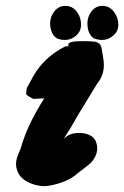

<svg xmlns="http://www.w3.org/2000/svg" viewBox="-20 -638 420 649"><path d="M379.9 -554.7Q379.9 -532.2 362.8 -517.6Q345.7 -502.9 325.2 -502.9Q314.5 -502.9 304.7 -505.9Q294.9 -507.8 288.1 -516.6Q281.2 -525.4 278.3 -536.1Q275.4 -546.9 275.4 -558.6Q275.4 -582 289.6 -600.1Q303.7 -618.2 326.2 -618.2Q349.6 -618.2 364.7 -598.6Q379.9 -579.1 379.9 -554.7ZM253.9 -554.7Q253.9 -532.2 237.3 -517.6Q220.7 -502.9 199.2 -502.9Q188.5 -502.9 178.7 -505.9Q165 -509.8 157.2 -524.9Q149.4 -540 149.4 -558.6Q149.4 -582 164.1 -600.1Q178.7 -618.2 201.2 -618.2Q209 -618.2 216.3 -615.7Q223.6 -613.3 229.5 -608.9Q235.4 -604.5 239.7 -598.1Q244.1 -591.8 247.6 -585Q251 -578.1 252.4 -570.3Q253.9 -562.5 253.9 -554.7ZM92.8 -380.9Q128.9 -444.3 199.2 -480.5Q201.2 -481.4 207 -481.4Q211.9 -482.4 211.9 -483.4Q210.9 -484.4 210.9 -487.3Q210.9 -499 258.8 -499Q285.2 -499 300.8 -497.1Q320.3 -493.2 323.2 -475.6Q323.2 -474.6 327.1 -453.1Q331.1 -431.6 331.1 -418.9Q331.1 -382.8 308.6 -355.5Q300.8 -341.8 271 -293.9Q241.2 -246.1 221.7 -210.9Q215.8 -200.2 207 -187.5Q198.2 -174.8 196.3 -168.9Q213.9 -188.5 246.1 -188.5H253.9Q299.8 -184.6 306.6 -151.4Q308.6 -146.5 308.6 -136.7Q308.6 -121.1 300.8 -106.9Q293 -92.8 284.2 -85Q275.4 -77.1 261.7 -66.9Q248 -56.6 244.1 -53.7Q217.8 -29.3 176.8 -17.6Q148.4 -8.8 127.9 -8.8Q114.3 -8.8 96.7 -13.7Q52.7 -27.3 40 -56.6Q34.2 -71.3 34.2 -83Q34.2 -93.8 37.1 -103.5Q40 -113.3 44.4 -123Q48.8 -132.8 49.8 -135.7Q72.3 -216.8 129.9 -305.7L92.8 -303.7Q69.3 -315.4 68.4 -320.3Q68.4 -322.3 70.3 -339.8Z"/></svg>

Font: Essays1743
Style: BoldItalic
Weight: 700
Italic angle: -10°
Designer: Based on the typeface in a 1743 English translation of the essays of Montaigne.  PostScript/TrueType font designed by Jo
Version: Version 002.100